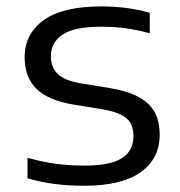

<svg xmlns="http://www.w3.org/2000/svg" viewBox="-20 -571 562 600"><path d="M66 -14V-78Q111.5 -65 154.5 -59.2Q197.5 -53.5 244 -53.5Q325 -53.5 361 -76.8Q397 -100 397 -145Q397 -169 388.5 -185Q380 -201 359.5 -211.8Q339 -222.5 303 -229L211 -244Q129.5 -257.5 93.2 -294Q57 -330.5 57 -392Q57 -465 116.5 -508Q176 -551 297.5 -551Q377 -551 448 -531V-467Q376 -487.5 298 -487.5Q212 -487.5 175.5 -463Q139 -438.5 139 -395Q139 -362 159.2 -341Q179.5 -320 230 -311L322 -296Q404 -282.5 441.5 -248.2Q479 -214 479 -150.5Q479 -75 419.5 -32.8Q360 9.5 243 9.5Q143 9.5 66 -14Z"/></svg>

Font: Encode Sans Expanded
Style: Regular
Weight: 400
Width: 7
Designer: Multiple Designers
Foundry: Impallari Type
Version: Version 2.000